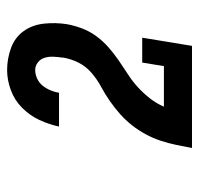

<svg xmlns="http://www.w3.org/2000/svg" viewBox="-30 -853 560 540"><g transform="rotate(-90 250.0 -583.0)"><path d="M104 -323V-324Q108 -346 112.5 -367.5Q117 -389 124 -410.5Q131 -432 142 -452.5Q153 -473 167.5 -491.5Q182 -510 199.5 -525.5Q217 -541 236.5 -554.5Q256 -568 276.5 -579Q297 -590 315 -605.5Q333 -621 343.5 -641.5Q354 -662 358 -685Q358 -685 358 -686Q358 -687 358 -688Q360 -701 360.5 -713.5Q361 -726 357.5 -737.5Q354 -749 344.5 -756.5Q335 -764 323 -764Q311 -764 299 -758.5Q287 -753 279 -743Q271 -733 266 -721Q261 -709 259 -697H164Q170 -725 182.5 -752Q195 -779 216.5 -800.5Q238 -822 266.5 -832.5Q295 -843 323 -843Q355 -843 385 -832Q415 -821 432.5 -796.5Q450 -772 453.5 -739.5Q457 -707 452 -675Q448 -653 440 -632Q432 -611 418.5 -592.5Q405 -574 387.5 -558.5Q370 -543 350.5 -529.5Q331 -516 311.5 -503.5Q292 -491 275 -475.5Q258 -460 243.5 -441.5Q229 -423 220 -402H334L344 -463H414L391 -323Z"/></g></svg>

Font: Iosevka Slab Heavy
Style: Italic
Weight: 900
Italic angle: -9°
Monospace: yes
Designer: Belleve Invis
Foundry: Belleve Invis
Version: Version 11.1.0; ttfautohint (v1.8.3)